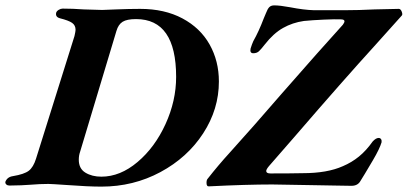

<svg xmlns="http://www.w3.org/2000/svg" viewBox="-71 -687 1516 714"><path d="M177 1Q119 -3 109 -3Q78 -3 42 0Q28 1 8 2Q-12 3 -36 3Q-43 3 -47.5 -1Q-52 -5 -51 -11Q-44 -29 -23 -32Q19 -39 36 -52Q53 -65 63 -97L206 -553Q210 -571 210 -576Q210 -593 197 -602Q184 -611 152 -619Q134 -624 138 -640Q140 -646 147.5 -650.5Q155 -655 162 -655Q200 -655 240 -652Q290 -650 309 -650Q323 -650 361 -652Q409 -654 450 -654Q541 -654 607.5 -618.5Q674 -583 708.5 -521.5Q743 -460 743 -384Q743 -281 684.5 -191Q626 -101 525.5 -47Q425 7 306 7Q257 7 177 1ZM584 -401Q584 -616 435 -616Q401 -616 385 -606Q369 -596 362 -572L227 -123Q222 -109 222 -93Q222 -60 246.5 -45Q271 -30 306 -30Q376 -30 440.5 -84.5Q505 -139 544.5 -225.5Q584 -312 584 -401ZM1174 3Q1146 3 1089 1.5Q1032 0 941 -1Q846 -1 706 6Q697 7 697 -7Q697 -18 701 -22Q741 -73 783 -119Q869 -214 976 -338Q1123 -506 1204 -595Q1210 -603 1210 -608Q1210 -615 1196 -615Q1177 -616 1133 -614Q1089 -612 1059 -609Q1017 -603 981.5 -583Q946 -563 914 -522Q900 -504 892 -496.5Q884 -489 871 -489Q857 -489 861 -507Q866 -523 871 -534Q891 -569 910 -619L918 -638Q924 -654 930.5 -660.5Q937 -667 949 -667Q970 -667 1008 -660Q1059 -650 1097 -649H1210Q1263 -649 1322 -652Q1390 -654 1412 -654Q1419 -654 1423 -643.5Q1427 -633 1423 -629L1327 -522Q1205 -388 1024 -178L929 -69Q919 -57 919 -51Q919 -42 935 -42Q1011 -42 1055 -43Q1146 -43 1204 -69Q1237 -83 1264 -105Q1291 -127 1315 -161Q1327 -174 1337 -174Q1343 -174 1346 -169.5Q1349 -165 1348 -158Q1341 -134 1316 -91.5Q1291 -49 1286 -41L1270 -15Q1260 4 1236 4Z"/></svg>

Font: EB Garamond
Style: Bold Italic
Weight: 700
Italic angle: -17.2°
Designer: Georg Duffner and Octavio Pardo
Foundry: Georg Duffner
Version: Version 1.000